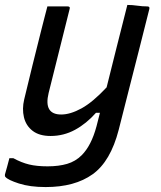

<svg xmlns="http://www.w3.org/2000/svg" viewBox="-32 -558 652 778"><path d="M160 -532H242Q254 -532 250 -521L165 -181Q144 -94 216 -94Q253 -94 298.5 -119Q344 -144 400 -204Q420 -286 440.5 -366Q461 -446 484 -538Q504 -538 524.5 -535Q545 -532 565 -532Q576 -532 573 -521Q551 -432 531 -354.5Q511 -277 491.5 -199.5Q472 -122 449 -32Q416 96 343.5 148Q271 200 153 200Q89 200 44.5 185.5Q0 171 -10 159Q-13 156 -12 149Q-7 132 -3 117Q1 102 6 83H22Q55 101 86 108.5Q117 116 161 116Q206 116 240 106Q274 96 299 71Q338 32 359 -46Q366 -74 373 -101H357Q318 -57 272 -32Q226 -7 173 -7Q127 -7 100 -28Q73 -49 65 -83Q57 -117 66 -155Q83 -226 100 -295Q117 -364 135 -435Q141 -458 147 -482Q153 -506 160 -532Z"/></svg>

Font: Recursive Mn Lnr St
Style: Italic
Weight: 400
Italic angle: -15°
Monospace: yes
Version: Version 1.079;hotconv 1.0.112;makeotfexe 2.5.65598; ttfautoh